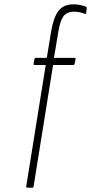

<svg xmlns="http://www.w3.org/2000/svg" viewBox="-20 -681 452 886"><path d="M106 185Q104 185 102 184Q100 183 101 179L191 -381H140Q134 -381 135 -387L139 -409Q141 -414 146 -414H196L216 -536Q227 -601 250 -631Q273 -661 319 -661Q336 -661 352 -657.5Q368 -654 377 -650Q381 -648 380 -643L378 -621Q377 -616 371 -617Q360 -622 346.5 -624.5Q333 -627 322 -627Q288 -627 272.5 -605.5Q257 -584 249 -533L229 -414H323Q330 -414 329 -409L324 -386Q323 -381 318 -381H225L135 179Q134 183 133 184Q132 185 129 185Z"/></svg>

Font: Sofia Sans Extra Condensed ExtraLight
Style: Italic
Weight: 250
Italic angle: -9°
Version: Version 4.100